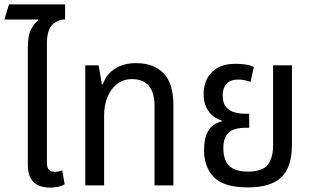

<svg xmlns="http://www.w3.org/2000/svg" viewBox="-25 -846 1427 876"><path d="M203 10Q176 10 153 1Q130 -8 116 -30.5Q102 -53 102 -94V-628Q102 -684 116 -711Q130 -738 149 -753L148 -757H-5L16 -826H272V-757Q238 -757 213.5 -733Q189 -709 189 -645V-105Q189 -82 197.5 -72Q206 -62 226 -62Q241 -62 259 -69L270 -5Q253 4 236 7Q219 10 203 10Z M364 0V-548H425L440 -461H444Q459 -506 498.5 -532Q538 -558 596 -558Q676 -558 721 -512Q766 -466 766 -367V0H680V-362Q680 -485 577 -485Q537 -485 508.5 -462.5Q480 -440 465 -402.5Q450 -365 450 -319V0Z M1107 9Q997 9 951.5 -37Q906 -83 906 -161Q906 -207 918 -234.5Q930 -262 948.5 -275Q967 -288 987 -292V-296Q968 -301 949 -315Q930 -329 917 -354.5Q904 -380 904 -418Q904 -453 918.5 -484Q933 -515 965 -535Q997 -555 1051 -555Q1073 -555 1096.5 -551.5Q1120 -548 1133 -540L1118 -472Q1109 -476 1093.5 -479.5Q1078 -483 1062 -483Q1026 -483 1008.5 -463.5Q991 -444 991 -412Q991 -376 1006 -358Q1021 -340 1045 -333.5Q1069 -327 1095 -327H1112V-263H1095Q1043 -263 1018.5 -241Q994 -219 994 -169Q994 -139 1003.5 -115Q1013 -91 1037.5 -77Q1062 -63 1107 -63Q1172 -63 1196.5 -94.5Q1221 -126 1221 -182V-548H1307V-188Q1307 -83 1258.5 -37Q1210 9 1107 9Z"/></svg>

Font: Noto Sans Thai SemCond
Style: Regular
Weight: 400
Width: 4
Designer: Monotype Design Team
Foundry: Monotype Imaging Inc.
Version: Version 2.002; ttfautohint (v1.8.4.7-5d5b)